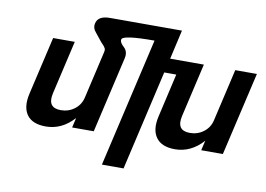

<svg xmlns="http://www.w3.org/2000/svg" viewBox="-92 -876 1693 1223"><g transform="rotate(10 754.0 -264.5)"><path d="M1076 23Q990 23 954 -27Q918 -77 938 -164L1003 -447H925L776 200H636L829 -636Q625 -636 619 -607Q614 -588 644 -561Q672 -535 661 -490L548 0H408L423 -64Q345 23 241 23Q154 23 118.5 -26.5Q83 -76 103 -164L190 -540H330L250 -193Q228 -96 317 -96Q367 -96 405.5 -125Q444 -154 455 -202L526 -510Q529 -524 525 -532Q519 -544 507 -556Q494 -569 490 -575L454 -620Q429 -648 437 -679Q448 -729 525 -729H990L947 -540H1165L1085 -193Q1063 -96 1152 -96Q1202 -96 1240.5 -125Q1279 -154 1290 -202L1368 -540H1508L1383 0H1243L1258 -64Q1180 23 1076 23Z"/></g></svg>

Font: Miedinger
Style: Bold-Italic
Weight: 700
Italic angle: -13°
Version: Version 001.000